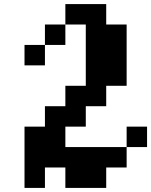

<svg xmlns="http://www.w3.org/2000/svg" viewBox="-20 -820 740 940"><path d="M300 -100H600V0H500V100H300V0H200V100H100V-200H200V-300H300V-400H400V-700H300V-800H500V-700H600V-400H500V-300H400V-200H300ZM100 -500V-600H200V-500ZM200 -600V-700H300V-600ZM600 -100V-200H700V-100Z"/></svg>

Font: FT88 Gothique
Style: Regular
Weight: 400
Designer: Ange Degheest & Oriane Charvieux
Foundry: Velvetyne Type Foundry
Version: Version 1.000;FEAKit 1.0